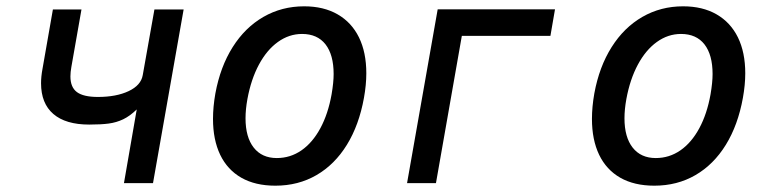

<svg xmlns="http://www.w3.org/2000/svg" viewBox="-20 -580 2440 608"><path d="M413 -233.5Q391.5 -212.5 370 -202.2Q348.5 -192 324.5 -188.8Q300.5 -185.5 262.5 -185.5Q188 -185.5 149 -219Q110 -252.5 110 -316.5Q110 -337.5 114.5 -361.5L147.5 -550H238L206 -368Q203 -351.5 203 -338Q203 -303.5 223.8 -288.2Q244.5 -273 290 -273Q348.5 -273 387.5 -291.5Q426.5 -310 432 -342L469 -550H561.5L464.5 0H372.5Z M654.5 -203.5Q654.5 -241.5 662 -284Q677.5 -368.5 716.8 -430.8Q756 -493 814.2 -526.5Q872.5 -560 943 -560Q1005 -560 1049.2 -534.5Q1093.5 -509 1116.8 -461.5Q1140 -414 1140 -348Q1140 -311.5 1132.5 -270Q1117 -184 1078.5 -121.5Q1040 -59 982.2 -25.5Q924.5 8 852 8Q788.5 8 744.2 -17.2Q700 -42.5 677.2 -90Q654.5 -137.5 654.5 -203.5ZM1030 -281Q1036.5 -319 1036.5 -345.5Q1036.5 -406.5 1010.8 -439.5Q985 -472.5 936.5 -472.5Q895.5 -472.5 860.2 -447.2Q825 -422 800 -375.5Q775 -329 763.5 -266.5Q757.5 -233.5 757.5 -205.5Q757.5 -145.5 783.5 -112.5Q809.5 -79.5 856.5 -79.5Q899.5 -79.5 934.8 -104Q970 -128.5 994.5 -174Q1019 -219.5 1030 -281Z M1366 -550.5H1737.5L1723 -466.5H1442.5L1360.5 0H1269Z M1854.5 -203.5Q1854.5 -241.5 1862 -284Q1877.5 -368.5 1916.8 -430.8Q1956 -493 2014.2 -526.5Q2072.5 -560 2143 -560Q2205 -560 2249.2 -534.5Q2293.5 -509 2316.8 -461.5Q2340 -414 2340 -348Q2340 -311.5 2332.5 -270Q2317 -184 2278.5 -121.5Q2240 -59 2182.2 -25.5Q2124.5 8 2052 8Q1988.5 8 1944.2 -17.2Q1900 -42.5 1877.2 -90Q1854.5 -137.5 1854.5 -203.5ZM2230 -281Q2236.5 -319 2236.5 -345.5Q2236.5 -406.5 2210.8 -439.5Q2185 -472.5 2136.5 -472.5Q2095.5 -472.5 2060.2 -447.2Q2025 -422 2000 -375.5Q1975 -329 1963.5 -266.5Q1957.5 -233.5 1957.5 -205.5Q1957.5 -145.5 1983.5 -112.5Q2009.5 -79.5 2056.5 -79.5Q2099.5 -79.5 2134.8 -104Q2170 -128.5 2194.5 -174Q2219 -219.5 2230 -281Z"/></svg>

Font: JuliaMono Medium
Style: Italic
Weight: 500
Italic angle: -9°
Monospace: yes
Designer: cormullion
Foundry: corm
Version: Version 0.054; ttfautohint (v1.8.4)